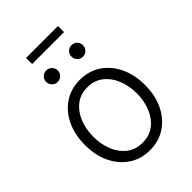

<svg xmlns="http://www.w3.org/2000/svg" viewBox="-249 -968 1090 1090"><g transform="rotate(-45 296.5 -422.5)"><path d="M296.4 11.7Q225.1 11.7 170.9 -24.2Q116.7 -60.1 85.9 -123.5Q55.2 -187 55.2 -270Q55.2 -354 85.9 -417.7Q116.7 -481.4 170.9 -517.3Q225.1 -553.2 296.4 -553.2Q367.2 -553.2 421.6 -517.3Q476.1 -481.4 506.8 -417.7Q537.6 -354 537.6 -270Q537.6 -187 506.8 -123.5Q476.1 -60.1 421.6 -24.2Q367.2 11.7 296.4 11.7ZM296.4 -48.3Q352.5 -48.3 391.4 -78.6Q430.2 -108.9 450.7 -159.2Q471.2 -209.5 471.2 -270Q471.2 -331.1 450.7 -381.6Q430.2 -432.1 391.1 -462.6Q352.1 -493.2 296.4 -493.2Q240.7 -493.2 201.9 -462.6Q163.1 -432.1 142.6 -381.6Q122.1 -331.1 122.1 -270Q122.1 -209.5 142.3 -159.2Q162.6 -108.9 201.7 -78.6Q240.7 -48.3 296.4 -48.3ZM424.8 -856.9V-808.1H168.5V-856.9ZM199.2 -633.3Q180.2 -633.3 166.5 -647Q152.8 -660.6 152.8 -679.7Q152.8 -698.7 166.5 -712.2Q180.2 -725.6 199.2 -725.6Q218.3 -725.6 231.9 -712.2Q245.6 -698.7 245.6 -679.7Q245.6 -660.6 231.9 -647Q218.3 -633.3 199.2 -633.3ZM402.3 -633.3Q382.8 -633.3 369.4 -647Q356 -660.6 356 -679.7Q356 -698.7 369.4 -712.2Q382.8 -725.6 402.3 -725.6Q421.4 -725.6 434.8 -712.2Q448.2 -698.7 448.2 -679.7Q448.2 -660.6 434.8 -647Q421.4 -633.3 402.3 -633.3Z"/></g></svg>

Font: Inter Light
Style: Regular
Weight: 300
Designer: Rasmus Andersson
Foundry: rsms
Version: Version 4.000;git-a52131595